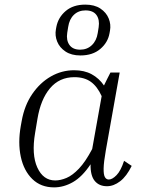

<svg xmlns="http://www.w3.org/2000/svg" viewBox="-20 -801 618 831"><path d="M443 5Q409 5 390 -18Q371 -41 372 -90Q336 -36 296 -13Q256 10 214 10Q157 10 120 -26Q83 -62 70 -122.5Q57 -183 70 -256L74 -278Q86 -345 119.5 -394Q153 -443 200 -470Q247 -497 301 -497Q345 -497 377 -479.5Q409 -462 430 -431Q437 -445 444 -459.5Q451 -474 458 -487H498L438 -150Q429 -99 428.5 -72Q428 -45 434 -34.5Q440 -24 451 -24Q466 -24 484.5 -43Q503 -62 517 -105L550 -83Q528 -38 500 -16.5Q472 5 443 5ZM132 -226Q116 -132 141.5 -76Q167 -20 219 -20Q242 -20 268 -31Q294 -42 322 -71.5Q350 -101 379 -156L420 -385Q401 -427 373 -447Q345 -467 302 -467Q237 -467 196.5 -419Q156 -371 142 -286ZM349 -781Q389 -781 414.5 -764Q440 -747 450.5 -721Q461 -695 456 -668L454 -657Q447 -617 414 -589Q381 -561 328 -561Q289 -561 263.5 -578Q238 -595 227.5 -621Q217 -647 222 -674L224 -685Q232 -726 264.5 -753.5Q297 -781 349 -781ZM327 -586Q357 -586 377.5 -605.5Q398 -625 403 -658L407 -683Q412 -716 397.5 -736Q383 -756 350 -756Q320 -756 300 -737Q280 -718 275 -684L271 -659Q266 -627 280.5 -606.5Q295 -586 327 -586Z"/></svg>

Font: Inria Serif Light
Style: Italic
Weight: 300
Italic angle: -10°
Designer: Black Foundry Team
Foundry: Black Foundry
Version: Version 1.000; ttfautohint (v1.8.3)